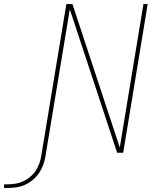

<svg xmlns="http://www.w3.org/2000/svg" viewBox="-164 -755 784 949"><path d="M-124 174H-144V156H-124Q-105 156 -85.5 152.5Q-66 149 -48 140.5Q-30 132 -14 118.5Q2 105 13 88Q24 71 30.5 52.5Q37 34 40 15L164 -735H194L428 -26L545 -735H566L445 0H415L181 -709L61 15Q58 36 50.5 57.5Q43 79 30.5 98Q18 117 0 132.5Q-18 148 -38.5 157.5Q-59 167 -80.5 170.5Q-102 174 -124 174Z"/></svg>

Font: Iosevka SS04 Th Ex Obl
Style: Regular
Weight: 100
Width: 7
Italic angle: -9°
Monospace: yes
Designer: Belleve Invis
Foundry: Belleve Invis
Version: Version 19.0.0; ttfautohint (v1.8.4)